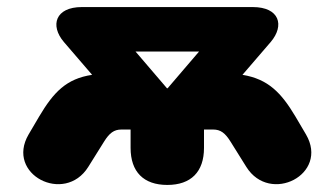

<svg xmlns="http://www.w3.org/2000/svg" viewBox="-20 -514 948 544"><path d="M454 10C521 10 558 -27 558 -95V-147H584C605 -147 618 -137 633 -113L678 -41C745 66 913 -20 847 -133L817 -184C777 -251 740 -290 667 -302L747 -395C787 -442 772 -494 696 -494H212C137 -494 121 -442 161 -395L241 -302C168 -291 132 -253 91 -184L61 -133C-5 -20 163 66 230 -41L275 -113C290 -137 303 -147 324 -147H350V-95C350 -27 387 10 454 10ZM453 -264 364 -368H544L455 -264Z"/></svg>

Font: SN Pro Black
Style: Regular
Weight: 900
Designer: Tobias Whetton
Foundry: Supernotes
Version: Version 1.001;Glyphs 3.2 (3249)